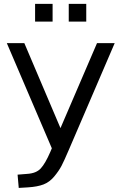

<svg xmlns="http://www.w3.org/2000/svg" viewBox="-20 -758 615 975"><path d="M472.7 -539.1H562.5L329.1 3.9Q305.7 58.6 292.5 84Q279.3 109.4 255.4 138.2Q231.4 167 200.7 178.7Q169.9 190.4 123 193.4L75.2 196.3L69.3 128.9L118.2 125Q164.1 122.1 187 97.2Q210 72.3 235.4 13.7L243.2 -4.9L14.6 -539.1H103.5L287.1 -107.4ZM158.2 -648.4V-738.3H247.1V-648.4ZM329.1 -648.4V-738.3H418V-648.4Z"/></svg>

Font: Min Sans
Style: Regular
Weight: 400
Designer: Jinseong-Kim, NotoSansCJK, Nunito
Foundry: Jinseong-Kim
Version: Version 1.400;Glyphs 3.1.2 (3151)